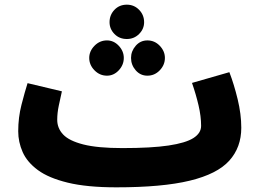

<svg xmlns="http://www.w3.org/2000/svg" viewBox="-20 -781 1108 822"><path d="M478 21Q352 21 270 1Q188 -19 142 -53Q96 -87 77 -130Q58 -173 58 -219Q58 -278 72 -332.5Q86 -387 98 -425L245 -390Q238 -359 231.5 -328Q225 -297 225 -268Q225 -232 250.5 -205Q276 -178 337 -162.5Q398 -147 504 -147Q628 -147 701.5 -158Q775 -169 808 -190Q841 -211 841 -242Q841 -283 830 -330Q819 -377 802 -426L962 -472Q982 -420 997.5 -356Q1013 -292 1013 -234Q1013 -150 961.5 -93Q910 -36 792.5 -7.5Q675 21 478 21ZM523 -614Q491 -614 470 -635.5Q449 -657 449 -686Q449 -717 470 -739Q491 -761 523 -761Q554 -761 575.5 -739Q597 -717 597 -686Q597 -657 575.5 -635.5Q554 -614 523 -614ZM438 -457Q407 -457 384.5 -480Q362 -503 362 -533Q362 -562 384.5 -585Q407 -608 438 -608Q467 -608 488.5 -585Q510 -562 510 -533Q510 -503 488.5 -480Q467 -457 438 -457ZM611 -457Q581 -457 561 -480Q541 -503 541 -533Q541 -562 561 -585Q581 -608 611 -608Q642 -608 664 -585Q686 -562 686 -533Q686 -503 664 -480Q642 -457 611 -457Z"/></svg>

Font: Noto Sans Arabic Blk
Style: Regular
Weight: 900
Designer: Monotype Design Team, Nadine Chahine, Nizar Qandah and Khaled Hosny
Foundry: Monotype Imaging Inc.
Version: Version 2.012; ttfautohint (v1.8.4.7-5d5b)